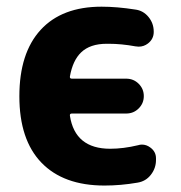

<svg xmlns="http://www.w3.org/2000/svg" viewBox="-20 -577 553 586"><path d="M290 -556.6Q336.9 -556.6 392.6 -547.9Q417 -544.9 433.1 -525.4Q449.2 -505.9 449.2 -480.5V-479.5Q449.2 -458 431.6 -444.3Q418.9 -434.6 403.3 -434.6Q398.4 -434.6 393.6 -435.5Q350.6 -443.4 311.5 -443.4Q308.6 -443.4 305.7 -443.4Q254.9 -443.4 227.5 -417Q202.1 -392.6 193.4 -343.8Q192.4 -336.9 199.2 -336.9H365.2Q387.7 -336.9 403.3 -321.3Q418.9 -305.7 418.9 -283.7Q418.9 -261.7 403.3 -246.1Q387.7 -230.5 365.2 -230.5H199.2Q192.4 -230.5 193.4 -223.6Q209 -123 316.4 -123Q356.4 -123 401.4 -133.8Q407.2 -135.7 413.1 -135.7Q426.8 -135.7 438.5 -127Q456.1 -114.3 456.1 -93.8V-88.9Q456.1 -63.5 440.4 -43.5Q424.8 -23.4 399.4 -19.5Q348.6 -10.7 298.8 -10.7Q173.8 -10.7 106.4 -80.6Q39.1 -150.4 39.1 -283.2Q39.1 -415 104 -485.8Q168.9 -556.6 290 -556.6Z"/></svg>

Font: Gen Jyuu Gothic P Bold
Style: Bold
Weight: 700
Designer: [Source Han Sans]
Ryoko NISHIZUKA  (kana & ideographs); Paul D. Hunt (Latin, Greek & Cyrillic); Wenlong ZHANG  (bopomofo
Version: Version 1.002.20150607